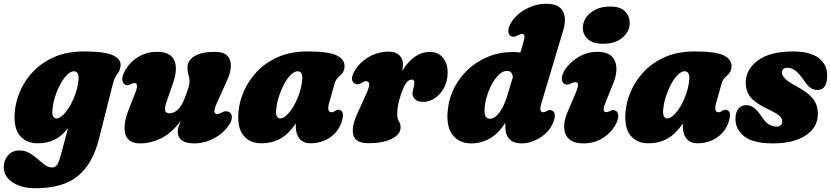

<svg xmlns="http://www.w3.org/2000/svg" viewBox="-65 -747 4402 1017"><path d="M458.5 -9Q425.5 121.5 347 185.8Q268.5 250 123 250Q49.5 250 2.2 219.2Q-45 188.5 -45 137.5Q-45 101.5 -22.5 75.8Q0 50 38.5 50Q67.5 50 90.8 63.5Q114 77 134 94.8Q154 112.5 172.5 126.2Q191 140 210.5 140Q228.5 140 238.5 124.5Q248.5 109 259 67.5L295.5 -69Q263.5 -26.5 224.5 -7.2Q185.5 12 134.5 12Q74 12 40.2 -28.5Q6.5 -69 13 -152Q17 -206 40.8 -262.5Q64.5 -319 109.8 -367Q155 -415 222.2 -444.8Q289.5 -474.5 380 -474.5Q494 -474.5 537.2 -452.2Q580.5 -430 573 -393Q570 -375.5 563 -365.2Q556 -355 548.2 -342.8Q540.5 -330.5 534 -307ZM213.5 -172Q209.5 -143 216.2 -131.2Q223 -119.5 233.5 -119.5Q250 -119.5 269 -137.8Q288 -156 305.5 -186.2Q323 -216.5 335.5 -253Q348 -289.5 351 -326.5Q353 -346.5 346.5 -358Q340 -369.5 327 -369.5Q309 -369.5 290.5 -351Q272 -332.5 255.8 -303Q239.5 -273.5 228.2 -239Q217 -204.5 213.5 -172Z M1144 -155.5Q1160.5 -151 1162.8 -130.8Q1165 -110.5 1149 -86.5Q1120 -41.5 1068.8 -14.5Q1017.5 12.5 963.5 12.5Q876.5 12.5 876.5 -51Q876.5 -64 881.5 -78.2Q886.5 -92.5 893.5 -108Q843 -41 788 -14.2Q733 12.5 678.5 12.5Q632 12.5 612.2 -11.8Q592.5 -36 594.8 -76.5Q597 -117 616 -165L651.5 -255Q672 -307 647 -307Q638 -307 624 -299.5Q610 -291.5 599 -298.5Q586.5 -303 583.2 -321.5Q580 -340 595.5 -369.5Q619.5 -415.5 664.8 -444Q710 -472.5 767.5 -472.5Q817.5 -472.5 841.2 -450.2Q865 -428 866.5 -390.5Q868 -353 852 -308L816.5 -206Q807.5 -180.5 809.5 -163.8Q811.5 -147 833 -147Q858 -147 878.2 -167.5Q898.5 -188 913 -226.5Q927 -262.5 933 -281.5Q939 -300.5 939 -316.5Q939 -334 933.5 -350.2Q928 -366.5 928 -388Q928 -427 965.8 -449.8Q1003.5 -472.5 1075 -472.5Q1137 -472.5 1152.5 -430.2Q1168 -388 1137.5 -320.5L1085 -204.5Q1069 -169 1070.5 -156Q1072 -143 1086 -143Q1094 -143 1113 -152.5Q1131 -161.5 1144 -155.5Z M1679 -204.5Q1664.5 -152.5 1690.5 -152.5Q1698 -152.5 1702.5 -155Q1707 -157.5 1714 -162Q1725 -168 1735 -164Q1747.5 -161.5 1750.8 -146Q1754 -130.5 1744 -99.5Q1726.5 -48 1681.8 -18Q1637 12 1579 12Q1541.5 12 1521.5 -12.5Q1501.5 -37 1501.5 -79Q1501.5 -86 1502 -93Q1465.5 -39 1421.5 -13.5Q1377.5 12 1318.5 12Q1259.5 12 1225.5 -28.2Q1191.5 -68.5 1198 -152Q1202 -205.5 1226 -262Q1250 -318.5 1295.2 -366.8Q1340.5 -415 1407.5 -444.8Q1474.5 -474.5 1565 -474.5Q1679.5 -474.5 1722 -451.8Q1764.5 -429 1759.5 -389Q1756.5 -367.5 1746 -356.8Q1735.5 -346 1724 -334.8Q1712.5 -323.5 1706.5 -301.5ZM1398.5 -172.5Q1395 -143 1401.5 -131.2Q1408 -119.5 1418.5 -119.5Q1435 -119.5 1454.2 -137.8Q1473.5 -156 1491 -186.2Q1508.5 -216.5 1520.8 -253.2Q1533 -290 1536 -326.5Q1538 -346.5 1531.5 -358Q1525 -369.5 1512 -369.5Q1494.5 -369.5 1475.8 -351.2Q1457 -333 1441 -303.5Q1425 -274 1413.5 -239.5Q1402 -205 1398.5 -172.5Z M1828 -300.5Q1811.5 -300.5 1802.8 -316.5Q1794 -332.5 1806.5 -358Q1827.5 -405 1878.8 -439.2Q1930 -473.5 1995.5 -473.5Q2030.5 -473.5 2050 -454.8Q2069.5 -436 2069.5 -405.5Q2069.5 -391.5 2065.5 -372Q2128 -472 2211.5 -472Q2254.5 -472 2280.2 -442.5Q2306 -413 2306 -362Q2306 -317 2287 -282.2Q2268 -247.5 2239 -227.5Q2210 -207.5 2179 -207.5Q2145.5 -207.5 2132.8 -221.8Q2120 -236 2120 -250.5Q2120 -265.5 2124.8 -279.2Q2129.5 -293 2129.5 -309Q2129.5 -325.5 2116 -325.5Q2100 -325.5 2087.2 -308.2Q2074.5 -291 2059.5 -249Q2047.5 -214 2043.2 -189.2Q2039 -164.5 2039 -140.5Q2039 -118 2048 -103.8Q2057 -89.5 2057 -73Q2057 -35 2010.2 -11.8Q1963.5 11.5 1886.5 11.5Q1819 11.5 1807 -30.2Q1795 -72 1825.5 -140L1877.5 -255.5Q1905 -317 1874 -317Q1865 -317 1852.5 -309Q1840 -300.5 1828 -300.5Z M2917.5 -583.5 2804 -204.5Q2795 -175.5 2797.8 -164Q2800.5 -152.5 2812 -152.5Q2820.5 -152.5 2833.5 -160Q2847.5 -168.5 2858.5 -161.5Q2871 -157 2873.5 -140.2Q2876 -123.5 2863.5 -94.5Q2849.5 -61.5 2822.2 -37.5Q2795 -13.5 2762 -0.5Q2729 12.5 2698 12.5Q2611.5 12.5 2611.5 -79.5Q2611.5 -88.5 2611.5 -97Q2576.5 -41 2530.8 -14.2Q2485 12.5 2431.5 12.5Q2365 12.5 2330.5 -34.8Q2296 -82 2308 -172.5Q2314 -228.5 2341 -281.8Q2368 -335 2413 -377.8Q2458 -420.5 2519 -446Q2580 -471.5 2654.5 -471.5Q2673.5 -471.5 2691 -468.5L2703.5 -509.5Q2713.5 -542.5 2713 -554.8Q2712.5 -567 2700.5 -567Q2692 -567 2675.5 -558.5Q2657.5 -549 2644.5 -554Q2630.5 -558.5 2627.8 -577.5Q2625 -596.5 2641 -625Q2668.5 -671 2720.5 -699Q2772.5 -727 2829.5 -727Q2895 -727 2916.2 -688Q2937.5 -649 2917.5 -583.5ZM2501.5 -160.5Q2501.5 -137 2509.5 -127.5Q2517.5 -118 2530 -118Q2555.5 -118 2580.2 -151Q2605 -184 2622 -240.5L2651.5 -338Q2648.5 -371.5 2620.5 -371.5Q2598.5 -371.5 2577.2 -351Q2556 -330.5 2539 -298.2Q2522 -266 2511.8 -229.5Q2501.5 -193 2501.5 -160.5Z M3129 -515Q3076.5 -515 3049.5 -539.2Q3022.5 -563.5 3022 -599Q3022 -628 3039.2 -653.8Q3056.5 -679.5 3089.2 -696Q3122 -712.5 3167.5 -712.5Q3220 -712.5 3245.2 -687.2Q3270.5 -662 3270.5 -625Q3270.5 -581 3232.5 -548Q3194.5 -515 3129 -515ZM3142.5 -204.5Q3121 -153 3145.5 -153Q3155.5 -153 3168.5 -160Q3182.5 -168 3194 -161.5Q3206.5 -157 3209.5 -138.5Q3212.5 -120 3197.5 -90Q3173 -44 3128 -15.8Q3083 12.5 3025.5 12.5Q2975 12.5 2950 -10Q2925 -32.5 2923.2 -70Q2921.5 -107.5 2940.5 -152L2984.5 -255Q2998 -286.5 2996.8 -299.2Q2995.5 -312 2982 -312Q2973.5 -312 2957 -304Q2940.5 -295 2928 -301Q2914.5 -305.5 2911.2 -324.5Q2908 -343.5 2924 -372Q2949.5 -414.5 2996.8 -443.5Q3044 -472.5 3100 -472.5Q3171.5 -472.5 3192 -424Q3212.5 -375.5 3181.5 -300.5Z M3729 -204.5Q3714.5 -152.5 3740.5 -152.5Q3748 -152.5 3752.5 -155Q3757 -157.5 3764 -162Q3775 -168 3785 -164Q3797.5 -161.5 3800.8 -146Q3804 -130.5 3794 -99.5Q3776.5 -48 3731.8 -18Q3687 12 3629 12Q3591.5 12 3571.5 -12.5Q3551.5 -37 3551.5 -79Q3551.5 -86 3552 -93Q3515.5 -39 3471.5 -13.5Q3427.5 12 3368.5 12Q3309.5 12 3275.5 -28.2Q3241.5 -68.5 3248 -152Q3252 -205.5 3276 -262Q3300 -318.5 3345.2 -366.8Q3390.5 -415 3457.5 -444.8Q3524.5 -474.5 3615 -474.5Q3729.5 -474.5 3772 -451.8Q3814.5 -429 3809.5 -389Q3806.5 -367.5 3796 -356.8Q3785.5 -346 3774 -334.8Q3762.5 -323.5 3756.5 -301.5ZM3448.5 -172.5Q3445 -143 3451.5 -131.2Q3458 -119.5 3468.5 -119.5Q3485 -119.5 3504.2 -137.8Q3523.5 -156 3541 -186.2Q3558.5 -216.5 3570.8 -253.2Q3583 -290 3586 -326.5Q3588 -346.5 3581.5 -358Q3575 -369.5 3562 -369.5Q3544.5 -369.5 3525.8 -351.2Q3507 -333 3491 -303.5Q3475 -274 3463.5 -239.5Q3452 -205 3448.5 -172.5Z M4049 -76.5Q4064 -76.5 4071.2 -84.2Q4078.5 -92 4078.5 -103.5Q4078.5 -119.5 4063.8 -133.2Q4049 -147 3999.5 -170.5Q3938 -199.5 3911.2 -231.5Q3884.5 -263.5 3885 -313.5Q3887 -381.5 3951.2 -428Q4015.5 -474.5 4135 -474.5Q4225.5 -474.5 4271 -440Q4316.5 -405.5 4316.5 -347.5Q4316.5 -270.5 4264.5 -270.5Q4244 -270.5 4227.8 -282Q4211.5 -293.5 4191.5 -324Q4171 -353.5 4150.8 -370.8Q4130.5 -388 4106 -388Q4076.5 -388 4076.5 -361.5Q4077.5 -347.5 4093.2 -330.8Q4109 -314 4153.5 -290Q4202 -264 4227 -239.5Q4252 -215 4260.2 -189Q4268.5 -163 4266.5 -133Q4262.5 -67 4198.8 -27.2Q4135 12.5 4028.5 12.5Q3924 12.5 3877.2 -24.8Q3830.5 -62 3830.5 -117.5Q3831 -152 3846 -171Q3861 -190 3887 -190Q3912 -190 3930.8 -174.2Q3949.5 -158.5 3967.5 -131.5Q3989 -99 4008 -87.8Q4027 -76.5 4049 -76.5Z"/></svg>

Font: Fraunces 72pt S100 Black
Style: Italic
Weight: 900
Italic angle: -16°
Version: Version 1.000; ttfautohint (v1.8.3)